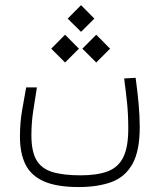

<svg xmlns="http://www.w3.org/2000/svg" viewBox="-20 -569 626 752"><path d="M288.6 163.6Q202.1 163.6 151.6 141.1Q101.1 118.7 79.6 74.7Q58.1 30.8 58.1 -33.7Q58.1 -87.4 66.2 -134.8Q74.2 -182.1 82.5 -226.6H124.5Q118.2 -184.1 110.6 -137.5Q103 -90.8 103 -38.6Q103 22 121.8 56.2Q140.6 90.3 183.1 104Q225.6 117.7 295.4 117.7Q361.3 117.7 402.6 101.8Q443.8 85.9 463.1 46.4Q482.4 6.8 482.4 -64.9Q482.4 -120.1 477.8 -165Q473.1 -210 466.3 -261.7L511.2 -264.2Q518.1 -214.4 522.7 -164.8Q527.3 -115.2 527.3 -71.8Q527.3 22.9 498.3 74Q469.2 125 415.8 144.3Q362.3 163.6 288.6 163.6ZM234.9 -324.2 180.7 -378.4 234.9 -433.1 289.1 -378.4ZM356.9 -324.2 302.7 -378.4 356.9 -433.1 411.1 -378.4ZM297.4 -444.3 245.1 -496.1 297.4 -548.8 349.6 -496.1Z"/></svg>

Font: Cascadia Mono NF ExtraLight
Style: Regular
Weight: 200
Monospace: yes
Designer: Aaron Bell
Foundry: Saja Typeworks
Version: Version 2404.023; ttfautohint (v1.8.4)